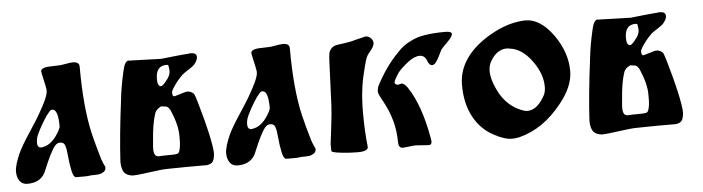

<svg xmlns="http://www.w3.org/2000/svg" viewBox="-35 -515 2371 648"><g transform="rotate(-5 1150.5 -191.0)"><path d="M178 -380Q183 -380 199.5 -383Q216 -386 224 -386Q246 -386 246 -370Q246 -231 267 -141Q277 -100 291 -53Q297 -36 300 -31Q303 -26 303 -23Q303 -11 291 -6Q287 -3 279.5 -2Q272 -1 261.5 -1Q251 -1 246 0Q241 1 231 1H202Q193 1 188 -21.5Q183 -44 180.5 -72Q178 -100 175 -106Q172 -120 157 -120Q148 -120 140 -111Q125 -93 100 -32Q85 9 36 9Q19 9 10 -3.5Q1 -16 1 -35Q1 -57 19 -97Q30 -121 59.5 -165.5Q89 -210 100 -231Q119 -264 125 -283Q128 -290 128 -300Q128 -307 116 -359Q116 -360 116 -362L115 -364Q115 -379 151 -379Q155 -379 165 -379.5Q175 -380 178 -380ZM161 -175Q161 -233 141 -233Q137 -233 134.5 -231Q132 -229 127.5 -223Q123 -217 121 -215Q102 -187 88 -158Q80 -142 80 -126Q80 -109 94 -109Q95 -109 103 -111Q132 -118 155 -159Q161 -170 161 -175Z M425 -375Q440 -375 473.5 -373.5Q507 -372 524 -372Q533 -373 565 -376.5Q597 -380 615 -381Q618 -382 623 -382Q643 -382 643 -368Q643 -360 638 -352Q633 -344 628.5 -340Q624 -336 613.5 -329Q603 -322 601 -321L589 -312Q567 -290 554 -268Q549 -260 549 -255Q549 -242 556 -242Q563 -244 575 -247.5Q587 -251 593 -253Q596 -254 602 -254Q613 -254 623 -244Q630 -229 650 -153Q662 -108 669 -67Q672 -49 672 -39Q671 -20 665.5 -11.5Q660 -3 645 -1H583Q572 -1 546.5 -0.5Q521 0 512 0Q493 0 451.5 6Q410 12 392 12Q373 10 364 -1Q355 -14 355 -38Q360 -126 375 -243Q380 -291 392 -342Q399 -376 413 -376Q414 -376 415 -375ZM502 -305Q502 -280 514 -280Q521 -280 539 -305Q547 -317 547 -330Q547 -334 545 -346Q545 -350 538 -350Q502 -350 502 -305ZM506 -211Q492 -204 487 -192Q475 -158 471 -99Q469 -81 469 -71Q469 -45 485 -45H487Q498 -46 525 -46H526Q543 -46 549 -48Q555 -50 557 -60Q561 -73 561 -95V-109Q561 -145 539 -196Q531 -210 524 -210Q521 -210 516 -211Q511 -212 510 -212Q507 -212 506 -211Z M890 -380Q895 -380 911.5 -383Q928 -386 936 -386Q958 -386 958 -370Q958 -231 979 -141Q989 -100 1003 -53Q1009 -36 1012 -31Q1015 -26 1015 -23Q1015 -11 1003 -6Q999 -3 991.5 -2Q984 -1 973.5 -1Q963 -1 958 0Q953 1 943 1H914Q905 1 900 -21.5Q895 -44 892.5 -72Q890 -100 887 -106Q884 -120 869 -120Q860 -120 852 -111Q837 -93 812 -32Q797 9 748 9Q731 9 722 -3.5Q713 -16 713 -35Q713 -57 731 -97Q742 -121 771.5 -165.5Q801 -210 812 -231Q831 -264 837 -283Q840 -290 840 -300Q840 -307 828 -359Q828 -360 828 -362L827 -364Q827 -379 863 -379Q867 -379 877 -379.5Q887 -380 890 -380ZM873 -175Q873 -233 853 -233Q849 -233 846.5 -231Q844 -229 839.5 -223Q835 -217 833 -215Q814 -187 800 -158Q792 -142 792 -126Q792 -109 806 -109Q807 -109 815 -111Q844 -118 867 -159Q873 -170 873 -175Z M1353 -6Q1345 -6 1330 -4Q1315 -2 1308 -2Q1294 -2 1294 -24Q1294 -95 1257 -162Q1241 -190 1241 -198Q1241 -204 1244 -215Q1278 -281 1321 -324Q1341 -347 1370 -360Q1405 -379 1486 -379Q1507 -379 1507 -370Q1507 -365 1503 -360Q1500 -354 1485.5 -340Q1471 -326 1467 -320Q1465 -317 1459 -304Q1453 -291 1446 -281Q1439 -271 1432 -271Q1421 -271 1415 -290Q1408 -306 1392 -306Q1374 -306 1351.5 -288.5Q1329 -271 1317 -256Q1300 -230 1300 -224Q1300 -219 1305.5 -216.5Q1311 -214 1315 -216Q1323 -218 1324 -218Q1331 -218 1342 -204Q1385 -141 1405 -28Q1407 -18 1407 -15Q1407 -3 1397 -3Q1391 -3 1375.5 -4.5Q1360 -6 1353 -6ZM1216 -387Q1226 -387 1233.5 -379.5Q1241 -372 1241 -363Q1241 -356 1236.5 -348.5Q1232 -341 1225.5 -333.5Q1219 -326 1217 -322Q1211 -313 1201 -270Q1185 -210 1185 -132Q1185 -66 1191 -15Q1191 0 1156 0H1155Q1149 0 1138.5 -0.5Q1128 -1 1125 -1Q1071 -5 1068 -11Q1067 -13 1067 -22V-35Q1068 -44 1074 -93Q1080 -142 1081 -167Q1082 -189 1084 -239.5Q1086 -290 1087 -312Q1088 -332 1089.5 -340.5Q1091 -349 1098 -357Q1105 -365 1118 -367Q1120 -367 1146 -371Q1172 -375 1183 -379Q1215 -387 1216 -387Z M1526 -195Q1526 -279 1611 -340Q1684 -391 1755 -394Q1755 -394 1758 -394Q1809 -394 1853 -332Q1894 -273 1894 -211Q1894 -158 1848 -102Q1786 -24 1704 -3Q1690 0 1679 0Q1653 0 1617 -20Q1575 -42 1550.5 -87Q1526 -132 1526 -195ZM1695 -304Q1692 -305 1687 -305Q1654 -305 1632 -268Q1623 -253 1623 -234Q1623 -201 1649 -154Q1679 -105 1730 -90Q1732 -90 1734 -89.5Q1736 -89 1738 -89Q1770 -89 1794 -130Q1804 -144 1804 -165Q1804 -209 1772 -253Q1738 -300 1695 -304Z M2014 -375Q2029 -375 2062.5 -373.5Q2096 -372 2113 -372Q2122 -373 2154 -376.5Q2186 -380 2204 -381Q2207 -382 2212 -382Q2232 -382 2232 -368Q2232 -360 2227 -352Q2222 -344 2217.5 -340Q2213 -336 2202.5 -329Q2192 -322 2190 -321L2178 -312Q2156 -290 2143 -268Q2138 -260 2138 -255Q2138 -242 2145 -242Q2152 -244 2164 -247.5Q2176 -251 2182 -253Q2185 -254 2191 -254Q2202 -254 2212 -244Q2219 -229 2239 -153Q2251 -108 2258 -67Q2261 -49 2261 -39Q2260 -20 2254.5 -11.5Q2249 -3 2234 -1H2172Q2161 -1 2135.5 -0.5Q2110 0 2101 0Q2082 0 2040.5 6Q1999 12 1981 12Q1962 10 1953 -1Q1944 -14 1944 -38Q1949 -126 1964 -243Q1969 -291 1981 -342Q1988 -376 2002 -376Q2003 -376 2004 -375ZM2091 -305Q2091 -280 2103 -280Q2110 -280 2128 -305Q2136 -317 2136 -330Q2136 -334 2134 -346Q2134 -350 2127 -350Q2091 -350 2091 -305ZM2095 -211Q2081 -204 2076 -192Q2064 -158 2060 -99Q2058 -81 2058 -71Q2058 -45 2074 -45H2076Q2087 -46 2114 -46H2115Q2132 -46 2138 -48Q2144 -50 2146 -60Q2150 -73 2150 -95V-109Q2150 -145 2128 -196Q2120 -210 2113 -210Q2110 -210 2105 -211Q2100 -212 2099 -212Q2096 -212 2095 -211Z"/></g></svg>

Font: Fedorovsk Unicode
Style: Medium
Weight: 500
Designer: Aleksandr Andreev and Nikita Simmons
Version: Version 3.2